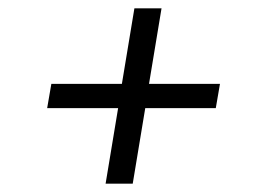

<svg xmlns="http://www.w3.org/2000/svg" viewBox="-20 -570 640 460"><path d="M233 -130 263 -311H93L103 -369H272L302 -550H367L337 -369H507L497 -311H328L298 -130Z"/></svg>

Font: Iosevka Etoile Light Oblique
Style: Regular
Weight: 300
Italic angle: -9°
Designer: Belleve Invis
Foundry: Belleve Invis
Version: Version 15.5.2; ttfautohint (v1.8.4)